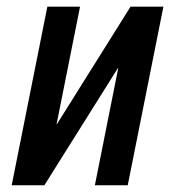

<svg xmlns="http://www.w3.org/2000/svg" viewBox="-20 -548 503 568"><path d="M366.2 -528.3H463.4L357.9 0H260.7L329.6 -345.7L328.6 -346.2L111.3 0H14.6L120.1 -528.3H216.8L147.5 -181.2L148.4 -180.7Z"/></svg>

Font: RobotoCondensed-Italic
Style: Italic
Weight: 400
Designer: Google
Version: Version 1.200311; 2013